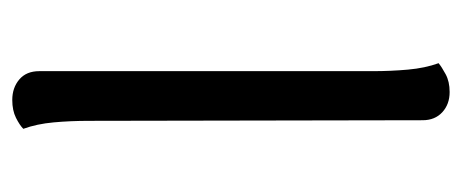

<svg xmlns="http://www.w3.org/2000/svg" viewBox="-240 -502 753 313"><g transform="rotate(-90 136.5 -345.5)"><path d="M143 11Q123 11 110 -1Q97 -13 97 -33L96 -577Q96 -607 93.5 -634.5Q91 -662 83 -684Q89 -690 101 -696Q113 -702 130 -702Q150 -702 163.5 -690.5Q177 -679 177 -658V-114Q177 -85 179.5 -57Q182 -29 190 -7Q184 -2 172 4.5Q160 11 143 11Z"/></g></svg>

Font: Arima
Style: Regular
Weight: 400
Designer: Joana Correia and Natanael Gama
Foundry: NDISCOVER
Version: Version 1.101;gftools[0.9.23]